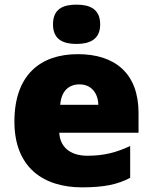

<svg xmlns="http://www.w3.org/2000/svg" viewBox="-20 -796 658 826"><path d="M309 -776C253 -776 208 -759 208 -691C208 -625 253 -607 309 -607C364 -607 411 -625 411 -691C411 -759 364 -776 309 -776ZM315 -563C152 -563 42 -472 42 -273C42 -76 166 10 333 10C429 10 487 -3 540 -31V-168C479 -139 425 -126 356 -126C278 -126 238 -167 235 -225H576V-310C576 -479 476 -563 315 -563ZM322 -433C374 -433 402 -394 403 -345H239C244 -406 277 -433 322 -433Z"/></svg>

Font: Noto Sans Tamil Black
Style: Regular
Weight: 900
Designer: Jelle Bosma - Monotype Design Team
Foundry: Monotype Imaging Inc.
Version: Version 2.004